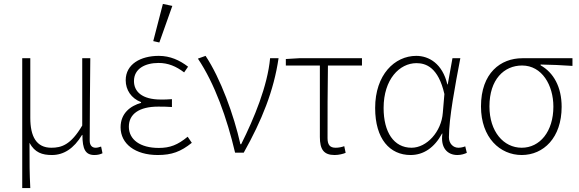

<svg xmlns="http://www.w3.org/2000/svg" viewBox="-20 -776 2942 976"><path d="M93 180H134C130 99 130 60 130 -50C157 0 195 12 244 12C303 12 355 -20 397 -90H399C399 -18 414 12 460 12C478 12 491 8 501 3L494 -31C482 -27 475 -25 466 -25C449 -25 436 -36 436 -61C436 -199 438 -338 439 -480H398V-138C340 -39 292 -25 241 -25C165 -25 134 -82 134 -177V-480H93Z M782 12C853 12 899 -5 955 -50L934 -81C883 -39 844 -24 787 -24C693 -24 635 -66 635 -132C635 -196 687 -234 784 -234C807 -234 826 -234 854 -232V-272C829 -270 817 -270 798 -270C701 -270 661 -311 661 -364C661 -427 718 -456 786 -456C835 -456 875 -439 916 -408L936 -437C893 -470 845 -492 787 -492C695 -492 619 -450 619 -368C619 -319 647 -276 697 -257V-253C644 -238 593 -201 593 -129C593 -45 667 12 782 12ZM790 -560 856 -746 808 -756 759 -567Z M1175 0H1219C1311 -164 1372 -315 1396 -480H1353C1340 -339 1272 -175 1206 -43H1202C1169 -191 1101 -378 1025 -492L986 -478C1071 -352 1134 -175 1175 0Z M1681 12C1703 12 1725 6 1737 1L1730 -33C1717 -28 1701 -25 1686 -25C1657 -25 1645 -40 1645 -74C1645 -196 1645 -319 1647 -443H1820V-480H1500L1433 -476V-443H1606V-80C1606 -16 1626 12 1681 12Z M2067 12C2133 12 2188 -25 2227 -97H2229C2218 -24 2255 12 2305 12C2326 12 2342 6 2353 1L2345 -32C2335 -28 2322 -25 2310 -25C2284 -25 2262 -46 2262 -78C2262 -175 2294 -344 2320 -480H2280L2256 -347H2254C2229 -453 2160 -492 2096 -492C1986 -492 1887 -396 1887 -227C1887 -69 1962 12 2067 12ZM2072 -25C1982 -25 1930 -104 1930 -227C1930 -373 2011 -455 2097 -455C2145 -455 2208 -434 2239 -298L2231 -203C2224 -106 2149 -25 2072 -25Z M2632 12C2743 12 2835 -76 2835 -233C2835 -334 2794 -407 2728 -444V-448C2783 -447 2834 -445 2890 -441V-480H2635C2525 -480 2425 -405 2425 -235C2425 -76 2522 12 2632 12ZM2632 -25C2540 -25 2468 -107 2468 -235C2468 -372 2542 -443 2634 -443C2735 -443 2793 -343 2793 -234C2793 -107 2724 -25 2632 -25Z"/></svg>

Font: Source Sans Pro Light
Style: Regular
Weight: 300
Designer: Paul D. Hunt
Foundry: Adobe Systems Incorporated
Version: Version 3.006;hotconv 1.0.111;makeotfexe 2.5.65597